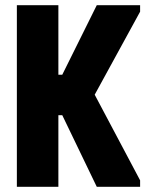

<svg xmlns="http://www.w3.org/2000/svg" viewBox="-20 -720 565 740"><path d="M45 0V-700H205V-432H220L353 -700H520V-675L345 -355L520 -25V0H353L220 -276H205V0Z"/></svg>

Font: Phudu
Style: Bold
Weight: 700
Version: Version 1.005;gftools[0.9.23]